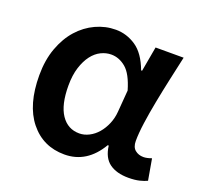

<svg xmlns="http://www.w3.org/2000/svg" viewBox="-96 -612 771 733"><g transform="rotate(20 289.0 -245.5)"><path d="M234 12Q147 12 94 -54Q41 -120 41 -240Q41 -302 59 -351Q77 -400 107 -433.5Q137 -467 176 -485Q215 -503 257 -503Q301 -503 339 -477.5Q377 -452 400 -390H404L422 -491H536Q526 -446 515 -395.5Q504 -345 494.5 -296Q485 -247 479 -204Q473 -161 473 -130Q473 -105 487 -93.5Q501 -82 521 -82Q535 -82 554 -89L569 -3Q557 3 538.5 7.5Q520 12 494 12Q446 12 417 -9Q388 -30 382 -78H378Q325 12 234 12ZM260 -83Q280 -83 299.5 -93Q319 -103 334 -120.5Q349 -138 359 -161.5Q369 -185 371 -212L378 -300Q360 -362 332.5 -385Q305 -408 273 -408Q252 -408 231.5 -398Q211 -388 195 -367Q179 -346 169 -314.5Q159 -283 159 -241Q159 -163 186 -123Q213 -83 260 -83Z"/></g></svg>

Font: CV Source Sans Light
Style: Bold
Weight: 600
Designer: Paul D. Hunt
Foundry: Adobe Systems Incorporated
Version: Version 3.001